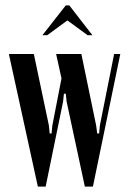

<svg xmlns="http://www.w3.org/2000/svg" viewBox="-20 -695 481 715"><path d="M13 -494H106L162 -228L165 -198H172L175 -228L209 -403L189 -494H283L338 -228L342 -198H349L352 -228L405 -494H428L326 0H296L228 -317L225 -346H218L215 -317L150 0H121ZM225 -675H238L324 -564H306L231 -619L156 -564H138Z"/></svg>

Font: Moniqa Narrow Heading
Style: Bold
Weight: 700
Width: 4
Designer: Rajesh Rajput
Foundry: Rajesh Rajput
Version: Version 1.000